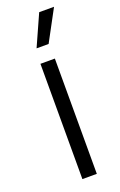

<svg xmlns="http://www.w3.org/2000/svg" viewBox="-136 -722 478 763"><g transform="rotate(-20 103.0 -341.0)"><path d="M73 0V-487.5H134V0ZM138.5 -682H201V-681.5L130.5 -550.5H80V-551.5Z"/></g></svg>

Font: Anek Latin Medium Light
Style: Regular
Weight: 300
Version: Version 1.003